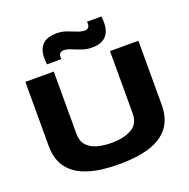

<svg xmlns="http://www.w3.org/2000/svg" viewBox="-159 -1083 1227 1245"><g transform="rotate(-20 454.5 -460.0)"><path d="M64 -259V-700H260V-270Q260 -220 286 -191Q312 -162 356.5 -149.5Q401 -137 456 -137Q540 -137 594 -167.5Q648 -198 648 -270V-700H844V-259Q844 -163 798 -103.5Q752 -44 665 -17Q578 10 454 10Q331 10 244 -17Q157 -44 110.5 -103.5Q64 -163 64 -259ZM235 -759Q233 -771 232.5 -782.5Q232 -794 232 -804Q232 -862 263 -894.5Q294 -927 361 -927Q397 -927 429 -915.5Q461 -904 489 -892.5Q517 -881 540 -881Q574 -881 574 -917Q574 -924 573 -930H672Q674 -918 674.5 -906.5Q675 -895 675 -885Q675 -827 644 -794Q613 -761 546 -761Q512 -761 479 -772.5Q446 -784 418 -796Q390 -808 368 -808Q333 -808 333 -772Q333 -764 334 -759Z"/></g></svg>

Font: Georama Extended
Style: Bold
Weight: 700
Width: 7
Designer: Jean-Baptiste Levee
Foundry: Production Type
Version: Version 1.000